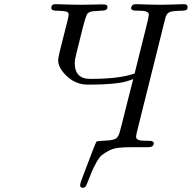

<svg xmlns="http://www.w3.org/2000/svg" viewBox="-20 -703 916 917"><path d="M225.1 -666Q225.1 -683.1 245.1 -683.1Q248 -683.1 263.4 -682.6Q278.8 -682.1 305.4 -681.2Q332 -680.2 363 -680.2Q394 -680.2 428 -681.2Q461.9 -682.1 466.8 -682.1Q482.9 -682.1 488 -679.4Q493.2 -676.8 493.2 -668.9Q493.2 -654.8 475.1 -652.8Q457 -650.9 432.1 -649.9Q407.2 -648.9 397 -637.2Q389.2 -628.4 365.2 -529.8Q353 -481.9 345.2 -449.2Q337.4 -419.4 336.9 -401.9Q336.9 -325.7 412.1 -326.2Q551.3 -326.2 623 -352.1Q628.9 -377.9 646.5 -447Q664.1 -516.1 677.5 -570.6Q690.9 -625 690.9 -632.8Q690.9 -651.9 647 -651.9H641.1Q618.2 -651.9 612.8 -654.8Q600.6 -661.6 609.9 -674.8Q614.7 -682.6 627.9 -683.1Q630.9 -683.1 646.5 -682.6Q662.1 -682.1 688 -681.2Q713.9 -680.2 745.1 -680.2Q773.9 -680.2 800 -681.2Q826.2 -682.1 840.6 -682.6Q855 -683.1 857.9 -683.1Q876 -683.1 876 -669.9Q876 -663.1 873.5 -658.9Q871.1 -654.8 864.5 -653.3Q857.9 -651.9 852.1 -651.9Q846.2 -651.9 834 -651.4Q821.8 -650.9 813 -649.9Q806.2 -648.9 801 -648.4Q795.9 -647.9 791.5 -645.5Q787.1 -643.1 783.9 -641.6Q780.8 -640.1 777.8 -635Q774.9 -629.9 773.4 -627.9Q772 -626 770 -617.4Q768.1 -608.9 767.1 -605.5Q766.1 -602.1 762.9 -590.6Q759.8 -579.1 758.8 -573.2L636.2 -82Q630.4 -60.1 629.9 -49.8Q629.9 -30.8 670.9 -30.8H683.1Q703.1 -30.8 708 -27.8Q720.2 -21 710.9 -7.8Q706.1 0 686 0H607.9Q571.8 0 545.9 2.9Q520 5.9 499.5 16.8Q479 27.8 466.6 37.8Q454.1 47.9 439.9 73.5Q425.8 99.1 418 118.2Q410.2 137.2 394 178.2Q388.2 194.3 375 193.8Q362.8 193.8 362.8 182.1Q362.8 170.9 377 136.2Q436 -21 439.9 -24.9Q440.9 -26.9 442.9 -27.8Q446.8 -29.8 485.4 -31.5Q523.9 -33.2 536.1 -43Q544.9 -49.8 551 -69.3Q557.1 -88.9 586.9 -210Q604 -278.8 616.2 -325.2Q592.3 -316.4 574.7 -311.8Q557.1 -307.1 514.6 -303Q472.2 -298.8 409.2 -298.8H399.9Q337.9 -298.8 293 -345.2Q257.8 -381.3 257.8 -415Q257.8 -432.1 283 -527.6Q308.1 -623 308.1 -632.8Q308.1 -644 297.1 -647.5Q286.1 -650.9 252 -651.9H248Q225.1 -651.9 225.1 -666Z"/></svg>

Font: CMU Classical Serif
Style: Italic
Weight: 500
Italic angle: -14.04°
Version: Version 0.7.0